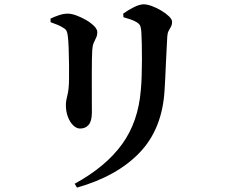

<svg xmlns="http://www.w3.org/2000/svg" viewBox="-20 -797 1040 885"><path d="M334.7 67.8 324.3 49.9Q466.5 -27.8 542 -131.4Q617.5 -235 629.2 -383Q631.9 -410.9 633 -447.9Q634.2 -484.9 634.3 -523.1Q634.5 -561.3 633.6 -594.9Q632.7 -628.5 631.5 -649.6Q630.5 -667.2 626.7 -677Q623 -686.7 609 -695.2Q597.6 -702.1 581.8 -707.5Q566.1 -712.9 549 -717.6L548 -734.2Q568.6 -749.4 595.9 -763.3Q623.2 -777.1 642.2 -777.1Q658.4 -777.1 680.2 -769Q702.1 -761 723.5 -748.1Q745 -735.2 759.1 -721.5Q773.2 -707.7 773.2 -696.6Q773.2 -683.7 768.1 -674.3Q763 -664.8 757.5 -655Q752.1 -645.2 751.1 -629.6Q750.1 -608.4 748.3 -575.8Q746.6 -543.2 744.9 -507.4Q743.1 -471.6 741.8 -439Q740.4 -406.3 738.7 -383.3Q728.8 -204 624.5 -94.5Q520.3 15.1 334.7 67.8ZM213.2 -694.7 212.9 -711.3Q231.3 -720.1 252.3 -727.1Q273.4 -734.1 292.6 -734.1Q309.2 -734.1 332 -725.8Q354.8 -717.5 377.1 -704.6Q399.5 -691.6 414 -676.7Q428.6 -661.9 428.6 -648.1Q428.6 -634.9 423.3 -623.9Q418 -612.9 412.3 -600.1Q406.5 -587.4 405.2 -566.4Q404.2 -553.4 403.7 -526.8Q403.2 -500.1 403.2 -465.9Q403.2 -431.7 403.2 -396.3Q403.2 -360.9 403.3 -330.2Q403.5 -299.5 403.5 -278.8Q403.5 -239.5 389 -222Q374.6 -204.5 349.1 -204.5Q332.8 -204.5 317.5 -219.1Q302.3 -233.8 292.9 -258.6Q283.6 -283.4 283.6 -312.7Q283.6 -332 290.7 -358.2Q297.9 -384.5 298.2 -435.6Q298.4 -460.8 298.2 -499Q297.9 -537.1 296.5 -574.5Q295.2 -611.9 292.4 -631.8Q290.7 -647.2 286.4 -655.2Q282 -663.2 270.5 -669.4Q260 -676.5 244.8 -682.8Q229.7 -689 213.2 -694.7Z"/></svg>

Font: Noto Serif KR
Style: Regular
Weight: 200
Designer: Ryoko NISHIZUKA 西塚涼子 (kana & ideographs); Frank Grießhammer (Latin, Greek & Cyrillic); Wenlong ZHANG 张文龙 (bopomofo); San
Foundry: Adobe
Version: Version 2.001;hotconv 1.1.0;makeotfexe 2.6.0